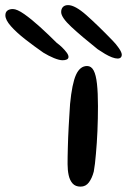

<svg xmlns="http://www.w3.org/2000/svg" viewBox="-210 -690 484 733"><path d="M97.5 22.5Q78 22.5 67.2 10.5Q56.5 -1.5 52.2 -21Q48 -40.5 48 -63.5Q48 -76 48.2 -92Q48.5 -108 49 -126.5Q49.5 -145 50.2 -165Q51 -185 52.2 -206.5Q53.5 -228 54.8 -249.8Q56 -271.5 57.5 -293Q65 -371 80.2 -404.5Q95.5 -438 122.5 -438Q138.5 -438 147.5 -421Q156.5 -404 160.2 -370Q164 -336 164 -285Q164 -261.5 163.5 -237.5Q163 -213.5 162 -190Q161 -166.5 159.5 -144.5Q158 -122.5 156.2 -102.5Q154.5 -82.5 152.5 -65.2Q150.5 -48 148 -35Q141.5 -10 129.5 6.2Q117.5 22.5 97.5 22.5ZM29 -460Q16.5 -460 -3.8 -468.2Q-24 -476.5 -44.5 -489Q-80.5 -514 -114 -540.2Q-147.5 -566.5 -168.5 -590.2Q-189.5 -614 -189.5 -631.5Q-189.5 -643.5 -181.8 -649.5Q-174 -655.5 -161 -655.5Q-145 -655.5 -117.2 -636Q-89.5 -616.5 -56.8 -586.8Q-24 -557 7 -526Q17 -519 27 -509.2Q37 -499.5 44.2 -489.8Q51.5 -480 51.5 -473Q51.5 -466 45.2 -463Q39 -460 29 -460ZM239 -466.5Q230 -466.5 217.5 -471.2Q205 -476 191 -484.2Q177 -492.5 163 -502Q101.5 -551 62.5 -587.2Q23.5 -623.5 23.5 -644Q23.5 -656 30.2 -663.2Q37 -670.5 50 -670.5Q76.5 -670.5 120 -632Q163.5 -593.5 220 -535Q232.5 -522.5 243.8 -506.2Q255 -490 255 -480.5Q255 -474.5 251 -470.5Q247 -466.5 239 -466.5Z"/></svg>

Font: Gluten Light
Style: Regular
Weight: 300
Designer: Tyler Finck
Foundry: Etcetera Type Company
Version: Version 1.300